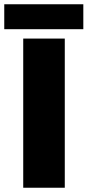

<svg xmlns="http://www.w3.org/2000/svg" viewBox="-51 -881 411 901"><path d="M253 -700H58V0H253ZM340 -861H-31V-744H340Z"/></svg>

Font: Geom Black
Style: Bold
Weight: 900
Version: Version 1.102